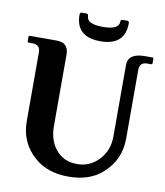

<svg xmlns="http://www.w3.org/2000/svg" viewBox="-98 -997 933 1087"><g transform="rotate(10 368.5 -453.5)"><path d="M284.7 -917.5H309.1Q321.3 -917.5 321.3 -905.3Q321.3 -858.9 414.1 -858.9Q506.8 -858.9 506.8 -905.3Q506.8 -917.5 519 -917.5H543.5Q555.7 -917.5 555.7 -905.3Q555.7 -776.4 414.1 -776.4Q272.5 -776.4 272.5 -905.3Q272.5 -917.5 284.7 -917.5ZM368.7 9.8Q249 9.8 173.8 -55.7Q83 -134.8 83 -257.8V-654.3Q83 -698.2 39.1 -698.2H17.1Q9.8 -698.2 9.8 -705.6V-730Q9.8 -737.3 17.1 -737.3H170.9Q239.3 -737.3 239.3 -668.9V-257.8Q239.3 -170.9 288.1 -117.2Q332 -68.8 405.8 -68.8Q474.1 -68.8 523.4 -116.7Q581.1 -172.4 581.1 -257.8V-668.9Q581.1 -737.3 678.7 -737.3H720.2Q727.5 -737.3 727.5 -730V-705.6Q727.5 -698.2 720.2 -698.2H698.2Q654.3 -698.2 654.3 -654.3V-257.8Q654.3 -137.2 563.5 -55.7Q490.2 9.8 368.7 9.8Z"/></g></svg>

Font: Simply Serif
Style: Bold
Weight: 700
Designer: Wojciech Kalinowski "wmk69" (wmk69@o2.pl)
Foundry: Wojciech Kalinowski "wmk69" (wmk69@o2.pl)
Version: Version 1.0.0; 2022-02-18